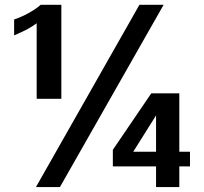

<svg xmlns="http://www.w3.org/2000/svg" viewBox="-20 -756 840 790"><path d="M761.7 -71.3H717.8V13.7H622.1V-71.3H444.3V-139.6L602.5 -372.1H717.8V-131.8H761.7ZM653.3 -736.3 226.6 13.7H127.9L553.7 -736.3ZM232.4 -349.6H130.9V-660.2Q99.6 -637.7 68.4 -624L38.1 -610.4V-675.8Q69.3 -686.5 96.7 -701.7Q124 -716.8 135.7 -726.6L147.5 -736.3H232.4ZM622.1 -131.8V-281.2L528.3 -131.8Z"/></svg>

Font: FreeUniversal
Style: Bold
Weight: 700
Version: Version 1.001 March 22, 2017